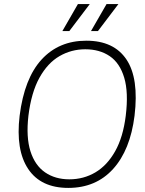

<svg xmlns="http://www.w3.org/2000/svg" viewBox="-20 -909 710 939"><path d="M361 -889H419L319 -757H285ZM501 -889H559L459 -757H425ZM76 -343Q99 -526 183.5 -618Q268 -710 402 -710Q537 -710 598.5 -618Q660 -526 638 -343Q617 -175 533 -82.5Q449 10 314 10Q180 10 118 -82.5Q56 -175 76 -343ZM319 -32Q389 -32 446.5 -66Q504 -100 543 -169Q582 -238 595 -343Q609 -457 587.5 -529Q566 -601 516.5 -634.5Q467 -668 397 -668Q329 -668 271 -634.5Q213 -601 173 -529Q133 -457 119 -343Q107 -238 129 -169Q151 -100 200.5 -66Q250 -32 319 -32Z"/></svg>

Font: Haskoy ExtraLight
Style: Italic
Weight: 200
Designer: Ertekin Erdin
Foundry: Ertekin Erdin
Version: Version 2.000; ttfautohint (v1.8.4.7-5d5b)